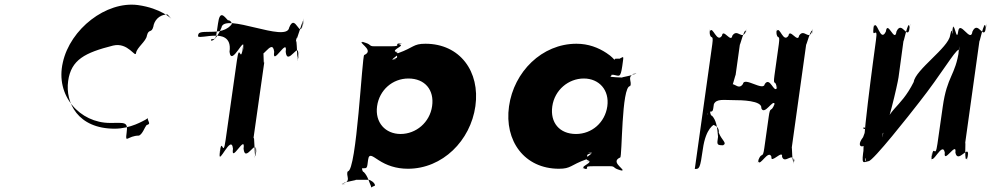

<svg xmlns="http://www.w3.org/2000/svg" viewBox="-20 -718 4314 834"><path d="M478 -159C318 -159 263 -272 276 -366C289 -459 349 -489 471 -520C537 -536 568 -464 571 -488C574 -511 615 -539 618 -563C626 -595 638 -572 646 -602C649 -625 668 -655 708 -655C714 -648 727 -633 725 -636C725 -636 680 -682 579 -696C441 -714 285 -592 253 -447C219 -301 328 -184 458 -184C522 -184 537 -191 530 -141C523 -91 534 -129 584 -129C600 -137 608 -164 616 -174C632 -180 629 -181 623 -197C619 -207 629 -208 612 -198C603 -194 548 -159 478 -159Z M916 -563C936 -563 987 -561 977 -493C985 -425 1045 -570 1037 -510C1027 -442 1045 -580 1035 -512C1024 -434 1021 -541 1009 -455L960 -110C948 -24 945 -133 934 -54C924 14 945 -120 935 -52C927 7 985 -140 992 -72C982 -4 1048 -140 1038 -72C1045 -4 1100 -131 1089 -52C1079 16 1102 -122 1092 -54C1084 5 1087 -160 1080 -110L1129 -455C1122 -404 1127 -572 1119 -512C1109 -444 1127 -578 1117 -510C1106 -432 1163 -561 1171 -493C1161 -425 1231 -561 1221 -493C1228 -425 1285 -551 1274 -472C1264 -404 1287 -543 1277 -475C1269 -416 1271 -580 1264 -530L1269 -560C1262 -510 1305 -675 1297 -616C1287 -548 1305 -686 1295 -618C1284 -539 1263 -666 1236 -598C1226 -530 952 -666 942 -598C914 -530 888 -538 899 -548C919 -548 917 -548 927 -616C935 -675 953 -648 970 -630C990 -630 987 -601 989 -618C989 -617 973 -580 902 -580C842 -580 842 -577 840 -560C848 -553 878 -563 916 -563Z M2045 -257C2066 -407 1978 -528 1828 -528C1774 -528 1779 -512 1709 -487C1690 -479 1725 -468 1684 -460C1675 -460 1723 -458 1685 -458C1681 -466 1731 -483 1695 -494C1686 -494 1734 -495 1696 -495C1688 -505 1743 -521 1712 -526C1703 -526 1748 -529 1710 -529C1695 -524 1725 -517 1677 -517H1605C1579 -517 1597 -527 1552 -536C1543 -536 1588 -535 1550 -535C1550 -525 1603 -497 1562 -479C1553 -479 1529 26 1491 26C1479 44 1512 71 1464 81C1455 81 1503 82 1465 82C1466 73 1543 63 1523 63H1581C1589 63 1609 76 1609 88C1588 97 1591 99 1592 92C1584 75 1578 47 1560 29C1539 29 1562 -141 1549 -47C1537 35 1535 21 1554 13C1576 13 1574 14 1579 -24C1583 -54 1598 -39 1625 -22C1659 0 1700 15 1752 15C1902 15 2024 -107 2045 -257ZM1857 -257C1847 -186 1787 -136 1720 -136C1654 -136 1608 -186 1618 -257C1628 -327 1685 -377 1754 -377C1826 -377 1867 -327 1857 -257Z M2191 -256C2170 -106 2258 15 2408 15C2461 15 2457 -1 2527 -26C2546 -34 2510 -45 2551 -53C2560 -53 2512 -55 2550 -55C2554 -47 2504 -30 2540 -19C2549 -19 2502 -18 2540 -18C2548 -8 2492 9 2523 14C2532 14 2488 16 2526 16C2541 11 2510 4 2558 4H2630C2656 4 2638 14 2683 23C2692 23 2647 22 2685 22C2685 12 2633 -16 2674 -34C2683 -34 2679 -344 2717 -344C2729 -362 2696 -389 2744 -399C2753 -399 2704 -400 2742 -400C2741 -391 2665 -381 2685 -381C2685 -381 2625 -383 2632 -386C2644 -395 2630 -404 2626 -402C2625 -395 2624 -393 2645 -393C2670 -389 2675 -377 2683 -431C2690 -482 2690 -471 2671 -463C2649 -463 2651 -464 2650 -458C2646 -460 2639 -472 2614 -488C2579 -511 2536 -528 2484 -528C2334 -528 2212 -406 2191 -256ZM2379 -256C2389 -327 2449 -377 2516 -377C2582 -377 2628 -327 2618 -256C2608 -186 2551 -136 2482 -136C2410 -136 2369 -186 2379 -256Z M3169 -283C3197 -283 3292 -282 3287 -248C3300 -214 3339 -290 3345 -266C3340 -232 3350 -302 3345 -268C3329 -224 3326 -262 3319 -210L3300 -75C3293 -23 3288 -63 3273 -19C3268 15 3279 -51 3274 -17C3281 7 3318 -71 3331 -37C3326 -3 3382 -71 3377 -37C3389 -3 3425 -61 3428 -17C3423 17 3436 -53 3431 -19C3419 5 3421 -91 3419 -75L3482 -526C3480 -510 3504 -605 3510 -581C3505 -547 3513 -617 3508 -583C3493 -539 3473 -597 3451 -563C3446 -529 3410 -597 3405 -563C3382 -529 3367 -607 3354 -583C3349 -549 3357 -615 3352 -581C3355 -537 3370 -578 3363 -526L3344 -390C3337 -338 3350 -378 3354 -334C3349 -300 3360 -370 3355 -336C3342 -311 3325 -387 3302 -353C3297 -319 3212 -387 3207 -353C3184 -319 3162 -379 3147 -336C3142 -302 3154 -368 3149 -334C3156 -310 3177 -407 3175 -390L3194 -526C3192 -510 3215 -605 3221 -581C3216 -547 3225 -617 3220 -583C3204 -539 3184 -597 3161 -563C3156 -529 3121 -597 3116 -563C3094 -529 3076 -607 3064 -583C3059 -549 3067 -615 3062 -581C3065 -537 3081 -578 3074 -526L2998 16C3018 16 3021 15 3033 -70C3046 -165 3084 -177 3082 -177C3062 -177 3107 -176 3102 -142C3115 -108 3140 -97 3121 -87C3093 -87 3094 -90 3099 -124C3096 -168 3090 -197 3073 -215C3053 -215 3072 -348 3060 -263C3051 -196 3047 -223 3058 -233C3078 -233 3076 -232 3081 -266C3093 -290 3123 -283 3169 -283Z M3973 -274C4069 -396 4126 -496 4144 -502C4137 -449 4153 -554 4146 -501C4130 -388 4094 -390 4075 -254L4052 -93C4042 -22 4036 -99 4027 -35C4020 18 4032 -90 4025 -37C4028 6 4074 -108 4084 -55C4077 -2 4137 -108 4130 -55C4141 -2 4193 -101 4184 -37C4177 16 4189 -88 4182 -35C4166 8 4177 -128 4172 -93L4235 -544C4230 -509 4257 -644 4261 -601C4254 -548 4270 -652 4263 -599C4254 -536 4229 -634 4204 -581C4197 -528 4149 -634 4142 -581C4135 -528 4125 -637 4116 -589C4109 -536 4126 -644 4119 -591C4113 -534 4119 -622 4107 -564C4100 -511 3956 -415 3949 -362C3888 -240 3832 -250 3816 -137C3809 -84 3820 -191 3813 -138C3831 -144 3879 -353 3883 -382L3905 -544C3900 -509 3927 -644 3930 -600C3923 -547 3939 -652 3932 -599C3923 -536 3898 -634 3874 -581C3867 -528 3835 -634 3828 -581C3803 -528 3789 -642 3774 -599C3767 -546 3782 -654 3775 -601C3766 -538 3795 -615 3785 -544C3778 -491 3715 -38 3734 -38C3751 -20 3730 9 3741 -68C3753 -153 3752 -158 3732 -158C3723 -168 3752 -175 3729 -122C3688 -69 3748 -69 3755 -122C3762 -175 3787 -172 3769 -168C3749 -168 3745 -164 3733 -79C3720 2 3729 -13 3753 -18C3772 -18 3932 -221 3973 -274Z"/></svg>

Font: Hussar Przerywany
Style: Obl
Weight: 400
Foundry: Cannot Into Space Fonts
Version: Version 0.982